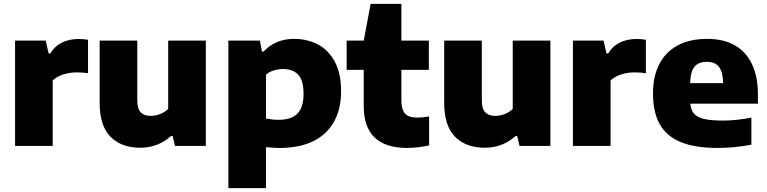

<svg xmlns="http://www.w3.org/2000/svg" viewBox="-20 -760 3996 1000"><path d="M58.5 -548.5H218L233.5 -481.5H242Q264.5 -519.5 302.5 -538.2Q340.5 -557 390 -557Q411.5 -557 438.5 -553V-378.5Q414 -383 378 -383Q342.5 -383 308.2 -371.8Q274 -360.5 254.5 -340.5V0H58.5Z M499 -224.5V-548.5H695V-237.5Q695 -193.5 712.8 -175Q730.5 -156.5 764.5 -156.5Q790 -156.5 814.8 -166.2Q839.5 -176 856 -193V-548.5H1052V0H891.5L879 -52H871.5Q838.5 -22 797.5 -6.2Q756.5 9.5 711 9.5Q612.5 9.5 555.8 -47.5Q499 -104.5 499 -224.5Z M1169.5 -548.5H1333.5L1344.5 -491.5H1353Q1381 -522.5 1421 -540Q1461 -557.5 1511 -557.5Q1580.5 -557.5 1635.8 -528.5Q1691 -499.5 1723.8 -438.5Q1756.5 -377.5 1756.5 -285.5Q1756.5 -191.5 1719.2 -125.2Q1682 -59 1610.5 -24.2Q1539 10.5 1437 10.5Q1407.5 10.5 1365.5 6.5V220H1169.5ZM1561 -271.5Q1561 -341 1533.2 -370.8Q1505.5 -400.5 1454 -400.5Q1429 -400.5 1405.8 -393.2Q1382.5 -386 1365.5 -371.5V-142.5Q1399 -136 1431 -136Q1497.5 -136 1529.2 -168.5Q1561 -201 1561 -271.5Z M2215 -153.5V-2.5Q2189.5 3 2159 6.8Q2128.5 10.5 2101 10.5Q1874.5 10.5 1874.5 -207V-396H1785.5V-548.5H1874.5L1910.5 -740H2070.5V-548.5H2213.5V-396H2070.5V-240.5Q2070.5 -205 2079.2 -184.8Q2088 -164.5 2106.5 -156Q2125 -147.5 2157 -147.5Q2179.5 -147.5 2215 -153.5Z M2293.5 -224.5V-548.5H2489.5V-237.5Q2489.5 -193.5 2507.2 -175Q2525 -156.5 2559 -156.5Q2584.5 -156.5 2609.2 -166.2Q2634 -176 2650.5 -193V-548.5H2846.5V0H2686L2673.5 -52H2666Q2633 -22 2592 -6.2Q2551 9.5 2505.5 9.5Q2407 9.5 2350.2 -47.5Q2293.5 -104.5 2293.5 -224.5Z M2964 -548.5H3123.5L3139 -481.5H3147.5Q3170 -519.5 3208 -538.2Q3246 -557 3295.5 -557Q3317 -557 3344 -553V-378.5Q3319.5 -383 3283.5 -383Q3248 -383 3213.8 -371.8Q3179.5 -360.5 3160 -340.5V0H2964Z M3927.5 -220H3575.5Q3578.5 -187 3594.8 -168Q3611 -149 3647 -140.5Q3683 -132 3746 -132Q3814.5 -132 3893.5 -147.5V-6.5Q3806 10.5 3717 10.5Q3600 10.5 3526 -19.8Q3452 -50 3416.5 -112.5Q3381 -175 3381 -274Q3381 -362 3413.8 -425.8Q3446.5 -489.5 3509.8 -523.5Q3573 -557.5 3663.5 -557.5Q3749.5 -557.5 3808.5 -523.2Q3867.5 -489 3897.5 -424Q3927.5 -359 3927.5 -267.5ZM3574.5 -327H3746.5Q3745 -386 3724.5 -412Q3704 -438 3661 -438Q3617.5 -438 3596.8 -412Q3576 -386 3574.5 -327Z"/></svg>

Font: Encode Sans Semi Expanded ExBd
Style: Regular
Weight: 800
Width: 6
Designer: Multiple Designers
Foundry: Impallari Type
Version: Version 2.000